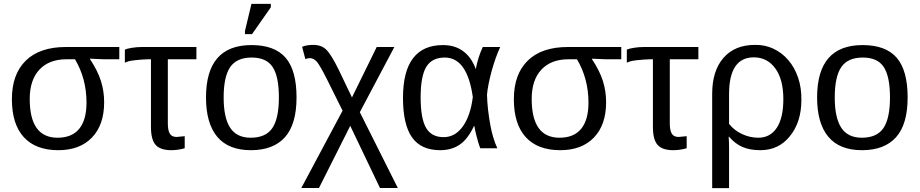

<svg xmlns="http://www.w3.org/2000/svg" viewBox="-20 -773 4794 1001"><path d="M523 -240Q523 -122 459.5 -56Q396 10 284 10Q166 10 104 -58Q42 -126 42 -256Q42 -386 114.5 -457Q187 -528 324 -528H602V-464H521L449 -467V-465Q489 -405 506 -351.5Q523 -298 523 -240ZM431 -238Q431 -363 371 -464H327Q236 -464 185.5 -410Q135 -356 135 -257Q135 -55 280 -55Q355 -55 393 -101.5Q431 -148 431 -238Z M754 -464Q738 -464 720.5 -462.5Q703 -461 683 -459Q663 -457 650.5 -453.5Q638 -450 631 -446V-514Q643 -520 669 -524Q695 -528 721 -528H1004V-464H855V-130Q855 -93 865.5 -76Q876 -59 901 -59L943 -63V0Q907 10 873 10Q816 10 791.5 -17.5Q767 -45 767 -111V-464Z M1526 -265Q1526 -125 1465.5 -57.5Q1405 10 1288 10Q1171 10 1112.5 -60Q1054 -130 1054 -265Q1054 -538 1291 -538Q1412 -538 1469 -472Q1526 -406 1526 -265ZM1434 -265Q1434 -374 1401.5 -423.5Q1369 -473 1292 -473Q1214 -473 1180 -423Q1146 -373 1146 -265Q1146 -159 1180 -107Q1214 -55 1287 -55Q1366 -55 1400 -105.5Q1434 -156 1434 -265ZM1257 -595V-611L1291 -753H1392V-735L1294 -595Z M1806 -117 1643 207H1551L1766 -196L1683 -363Q1646 -436 1631 -452Q1614 -470 1596 -470Q1584 -470 1572 -465L1555 -529Q1579 -539 1613 -539Q1656 -539 1681 -514Q1707 -489 1746 -409L1815 -265L1944 -528H2036L1856 -188L2054 207H1961Z M2451 -116Q2420 -49 2377.5 -19.5Q2335 10 2275 10Q2175 10 2128 -57Q2081 -124 2081 -262Q2081 -401 2133.5 -469.5Q2186 -538 2289 -538Q2352 -538 2395 -506Q2438 -474 2460 -414H2461Q2471 -472 2497 -528H2588Q2564 -477 2543 -402Q2523 -327 2519 -279Q2520 -240 2524.5 -201Q2529 -162 2535.5 -125.5Q2542 -89 2551.5 -57Q2561 -25 2573 0H2484Q2478 -15 2473 -32Q2468 -49 2464 -65Q2460 -81 2457 -94.5Q2454 -108 2453 -116ZM2173 -265Q2173 -156 2201 -107Q2229 -58 2293 -58Q2353 -58 2393 -114Q2433 -170 2445 -267Q2416 -473 2299 -473Q2232 -473 2202.5 -424.5Q2173 -376 2173 -265Z M3140 -240Q3140 -122 3076.5 -56Q3013 10 2901 10Q2783 10 2721 -58Q2659 -126 2659 -256Q2659 -386 2731.5 -457Q2804 -528 2941 -528H3219V-464H3138L3066 -467V-465Q3106 -405 3123 -351.5Q3140 -298 3140 -240ZM3048 -238Q3048 -363 2988 -464H2944Q2853 -464 2802.5 -410Q2752 -356 2752 -257Q2752 -55 2897 -55Q2972 -55 3010 -101.5Q3048 -148 3048 -238Z M3371 -464Q3355 -464 3337.5 -462.5Q3320 -461 3300 -459Q3280 -457 3267.5 -453.5Q3255 -450 3248 -446V-514Q3260 -520 3286 -524Q3312 -528 3338 -528H3621V-464H3472V-130Q3472 -93 3482.5 -76Q3493 -59 3518 -59L3560 -63V0Q3524 10 3490 10Q3433 10 3408.5 -17.5Q3384 -45 3384 -111V-464Z M4158 -252Q4158 -136 4098 -63Q4040 10 3944 10Q3890 10 3851.5 -6.5Q3813 -23 3781 -60H3779Q3780 -46 3780.5 -31Q3781 -16 3781 0V208H3693V-284Q3693 -404 3752 -471.5Q3811 -539 3916 -539Q3968 -540 4012.5 -519Q4057 -498 4090 -459.5Q4123 -421 4141 -368Q4159 -315 4158 -252ZM4064 -256Q4064 -359 4022 -416.5Q3980 -474 3910 -474Q3781 -474 3781 -282V-127Q3808 -93 3849 -74Q3890 -55 3933 -55Q3996 -55 4030 -107Q4064 -159 4064 -256Z M4712 -265Q4712 -125 4651.5 -57.5Q4591 10 4474 10Q4357 10 4298.5 -60Q4240 -130 4240 -265Q4240 -538 4477 -538Q4598 -538 4655 -472Q4712 -406 4712 -265ZM4620 -265Q4620 -374 4587.5 -423.5Q4555 -473 4478 -473Q4400 -473 4366 -423Q4332 -373 4332 -265Q4332 -159 4366 -107Q4400 -55 4473 -55Q4552 -55 4586 -105.5Q4620 -156 4620 -265Z"/></svg>

Font: Libra Sans
Style: Regular
Weight: 400
Foundry: Context Ltd
Version: Version 1.000; ttfautohint (v1.3)